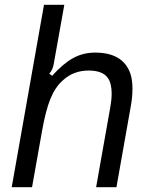

<svg xmlns="http://www.w3.org/2000/svg" viewBox="-20 -783 625 803"><path d="M29 0 164 -763H249L205 -517Q201 -491 186 -475L198 -466Q245 -518 286.5 -540.5Q328 -563 378 -563Q494 -563 525 -476Q534 -449 534 -412Q534 -375 526 -333L467 0H382L441 -333Q447 -366 447 -392Q447 -434 431 -457Q409 -488 351 -488Q287 -488 243 -447Q211 -419 191 -370Q171 -321 156 -236L114 0Z"/></svg>

Font: Open Sauce Sans
Style: Italic
Weight: 400
Italic angle: -10°
Designer: Alfredo Marco Pradil
Foundry: Creative Sauce Fz LLC
Version: Version 1.477